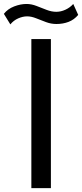

<svg xmlns="http://www.w3.org/2000/svg" viewBox="-87 -972 424 992"><path d="M75 0V-770H176V0ZM-33.5 -846 -67 -900.5Q-47 -926 -14 -938.8Q19 -951.5 50 -951.5Q75.5 -951.5 101.8 -941.2Q128 -931 153.8 -921Q179.5 -911 204 -911Q227.5 -911 251 -921.8Q274.5 -932.5 291.5 -951.5L317 -895Q296 -870 267.2 -859Q238.5 -848 204.5 -848Q177 -848 150.8 -857.8Q124.5 -867.5 99.8 -877.5Q75 -887.5 53 -887.5Q31 -887.5 7 -877Q-17 -866.5 -33.5 -846Z"/></svg>

Font: Junction Medium
Style: Regular
Weight: 500
Designer: Caroline Hadilaksono
Foundry: Caroline Hadilaksono, Tyler Finck, The League of Moveable Type
Version: Version 2.000; ttfautohint (v1.8.3)